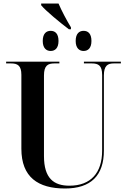

<svg xmlns="http://www.w3.org/2000/svg" viewBox="-20 -1066 725 1096"><path d="M373 -899H385V-910C361 -949 331 -1006 314 -1046H215V-1036C241 -1004 324 -936 373 -899ZM269 -775C294 -775 314 -791 314 -832C314 -875 294 -890 269 -890C245 -890 224 -875 224 -832C224 -791 245 -775 269 -775ZM457 -775C482 -775 502 -791 502 -832C502 -875 482 -890 457 -890C433 -890 412 -875 412 -832C412 -791 433 -775 457 -775ZM351 10C499 10 573 -64 573 -207V-635C573 -692 595 -704 630 -704H670V-714H459V-704H504C542 -704 563 -692 563 -638V-206C563 -80 499 -6 376 -6C288 -6 231 -47 231 -175V-635C231 -692 253 -704 291 -704H319V-714H15V-704H43C80 -704 102 -692 102 -639V-217C102 -54 198 10 351 10Z"/></svg>

Font: Noto Serif Display SemiCondensed SemiBold
Style: Regular
Weight: 600
Width: 4
Designer: Monotype Design Team
Foundry: Monotype Imaging Inc.
Version: Version 2.009